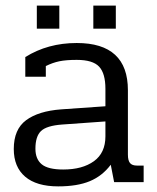

<svg xmlns="http://www.w3.org/2000/svg" viewBox="-20 -648 560 683"><path d="M111 -628H191V-546H111ZM312 -628H392V-546H312ZM29 -118Q29 -188 73 -220.5Q117 -253 198 -259L355 -270V-332Q355 -387 332.5 -411Q310 -435 253 -435Q215 -435 191 -430Q167 -425 143 -413V-375H70V-445Q150 -495 253 -495Q435 -495 435 -327V-98Q435 -77 442.5 -68Q450 -59 467 -59H491V0H386L374 -62Q344 -22 299.5 -3.5Q255 15 187 15Q110 15 69.5 -19.5Q29 -54 29 -118ZM355 -163V-216L201 -205Q146 -201 126 -182Q106 -163 106 -119Q106 -82 128.5 -63.5Q151 -45 205 -45Q273 -45 314 -74.5Q355 -104 355 -163Z"/></svg>

Font: Pridi Light
Style: Regular
Weight: 300
Version: Version 1.002